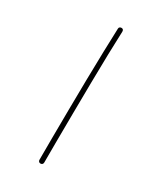

<svg xmlns="http://www.w3.org/2000/svg" viewBox="-135 -534 501 596"><g transform="rotate(30 116.0 -236.5)"><path d="M120.1 -482.4Q116.7 -482.4 114 -480.5Q111.3 -478.5 111.3 -474.6Q109.9 -439.9 108.6 -391.4Q107.4 -342.8 106.4 -287.6Q105.5 -232.4 105 -178Q104.5 -123.5 104.2 -77.1Q104 -30.8 104 0Q104 3.4 106.4 5.9Q108.9 8.3 112.3 8.3Q116.2 8.3 118.7 5.9Q121.1 3.4 121.1 0Q121.1 -30.8 121.3 -77.1Q121.6 -123.5 122.1 -178Q122.6 -232.4 123.3 -287.4Q124 -342.3 125.2 -390.9Q126.5 -439.5 127.9 -473.6Q127.9 -477.5 126 -480Q124 -482.4 120.1 -482.4Z"/></g></svg>

Font: Mikhak VF
Style: Regular
Weight: 100
Designer: Amin Abedi
Version: Version 3.001